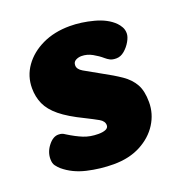

<svg xmlns="http://www.w3.org/2000/svg" viewBox="-107 -646 699 746"><g transform="rotate(-20 242.0 -273.5)"><path d="M439 -499Q447 -491 453.5 -479.5Q460 -468 460 -453Q460 -439 449.5 -420.5Q439 -402 423 -388.5Q407 -375 389 -375Q373 -375 363.5 -380Q354 -385 346 -392Q330 -406 308.5 -418Q287 -430 264 -430Q251 -430 240 -424Q229 -418 229 -404Q229 -388 249.5 -376Q270 -364 317 -338Q358 -316 388 -295.5Q418 -275 434 -247Q450 -219 450 -172Q450 -124 424 -83Q398 -42 350.5 -17Q303 8 239 8Q184 8 130 -4.5Q76 -17 38 -49Q29 -57 21.5 -67Q14 -77 14 -95Q14 -124 33.5 -149Q53 -174 75 -174Q84 -174 90 -172Q96 -170 103 -165Q135 -145 162 -134Q189 -123 223 -123Q242 -123 253.5 -128Q265 -133 265 -144Q265 -161 245.5 -172Q226 -183 194 -199Q134 -228 101 -255Q68 -282 54.5 -312Q41 -342 41 -378Q41 -428 69.5 -468Q98 -508 147.5 -531.5Q197 -555 261 -555Q308 -555 359 -541.5Q410 -528 439 -499Z"/></g></svg>

Font: Playpen Sans ExtraBold
Style: Regular
Weight: 800
Designer: Laura Meseguer, Veronika Burian, José Scaglione
Foundry: TypeTogether
Version: Version 1.001